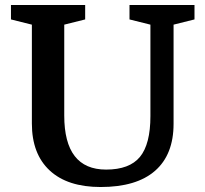

<svg xmlns="http://www.w3.org/2000/svg" viewBox="-20 -740 824 771"><path d="M584 -274V-641L500 -662V-720H761V-662L677 -641V-243Q677 -119 602.5 -54Q528 11 384 11Q251 11 179.5 -55.5Q108 -122 108 -244V-641L24 -662V-720H322V-662L238 -641V-276Q238 -59 406 -59Q500 -59 542 -110Q584 -161 584 -274Z"/></svg>

Font: Domine
Style: Bold
Weight: 700
Designer: Pablo Impallari, Rodrigo Fuenzalida, Brenda Gallo
Foundry: Pablo Impallari, Rodrigo Fuenzalida, Brenda Gallo
Version: Version 2.000